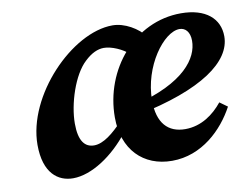

<svg xmlns="http://www.w3.org/2000/svg" viewBox="-62 -585 895 686"><g transform="rotate(-10 385.5 -242.0)"><path d="M151.5 15.2C219 15.2 299.8 -38.8 358 -113.8L353 -156.5C316.4 -117.4 279.6 -87.5 245.9 -87.5C212.1 -87.5 191 -112.9 191 -176C191 -247 223.2 -348.1 269.8 -390.9C294.5 -414.4 317.7 -424.6 339.6 -424.6C366.7 -424.6 407.1 -408 432.2 -384.1L501.3 -436.4C475.2 -470.7 427.6 -498.5 384 -498.5C236.5 -498.5 46.4 -302.5 46.4 -124.2C46.4 -21.3 97.1 15.2 151.5 15.2ZM510.9 15.2C619.3 15.2 699.1 -63.6 740.4 -141L712.4 -161.2C681 -122.1 635.3 -88.2 576.6 -88.2C514.5 -88.2 477 -127.2 477 -209.2C477 -333.5 560.6 -444 617.7 -444C638.4 -444 654.9 -427.8 654.9 -395.1C654.9 -332.3 600 -251.4 415.9 -204.8L418.4 -167.6C657.5 -216.2 771.1 -299 771.1 -390.7C771.1 -455.4 721.7 -498.5 632.4 -498.5C463.1 -498.5 335.6 -346.3 335.6 -173C335.6 -55.8 406.6 15.2 510.9 15.2Z"/></g></svg>

Font: Source Serif Variable
Style: Italic
Weight: 389
Italic angle: -12°
Designer: Frank Grießhammer
Foundry: Adobe Systems Incorporated
Version: Version 3.001;hotconv 1.0.111;makeotfexe 2.5.65597